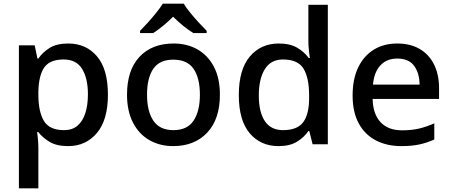

<svg xmlns="http://www.w3.org/2000/svg" viewBox="-20 -786 2461 1046"><path d="M352 -549Q449 -549 508.5 -479Q568 -409 568 -270Q568 -133 508 -61.5Q448 10 351 10Q289 10 250.5 -13Q212 -36 189 -66H182Q185 -48 187 -23.5Q189 1 189 20V240H83V-539H169L184 -467H189Q212 -501 250.5 -525Q289 -549 352 -549ZM327 -462Q252 -462 221.5 -419Q191 -376 189 -287V-271Q189 -178 219 -127.5Q249 -77 329 -77Q374 -77 402.5 -101.5Q431 -126 445 -170Q459 -214 459 -272Q459 -360 427 -411Q395 -462 327 -462Z M1178 -270Q1178 -137 1109 -63.5Q1040 10 923 10Q851 10 794 -22.5Q737 -55 704.5 -118Q672 -181 672 -270Q672 -404 740 -476.5Q808 -549 926 -549Q1000 -549 1056.5 -516.5Q1113 -484 1145.5 -422Q1178 -360 1178 -270ZM781 -270Q781 -180 815.5 -128.5Q850 -77 925 -77Q1000 -77 1034.5 -128.5Q1069 -180 1069 -270Q1069 -361 1034.5 -411Q1000 -461 924 -461Q849 -461 815 -411Q781 -361 781 -270ZM981 -766Q994 -744 1016.5 -716.5Q1039 -689 1063.5 -662.5Q1088 -636 1106 -618V-606H1033Q1007 -622 978.5 -645Q950 -668 923 -695Q896 -668 868.5 -645.5Q841 -623 815 -606H743V-618Q762 -637 785.5 -663Q809 -689 831 -716.5Q853 -744 867 -766Z M1497 10Q1400 10 1340.5 -60Q1281 -130 1281 -268Q1281 -407 1341 -478Q1401 -549 1499 -549Q1560 -549 1599 -526Q1638 -503 1662 -470H1668Q1666 -484 1663 -510.5Q1660 -537 1660 -558V-760H1766V0H1683L1665 -72H1660Q1637 -38 1598 -14Q1559 10 1497 10ZM1522 -77Q1600 -77 1632 -120.5Q1664 -164 1664 -251V-267Q1664 -362 1633.5 -412Q1603 -462 1521 -462Q1456 -462 1423 -409.5Q1390 -357 1390 -266Q1390 -175 1423 -126Q1456 -77 1522 -77Z M2144 -549Q2215 -549 2266 -519.5Q2317 -490 2344.5 -435Q2372 -380 2372 -305V-247H2010Q2012 -164 2053.5 -120Q2095 -76 2170 -76Q2222 -76 2262.5 -85.5Q2303 -95 2346 -114V-26Q2306 -8 2264.5 1Q2223 10 2166 10Q2088 10 2028 -21Q1968 -52 1934.5 -113.5Q1901 -175 1901 -265Q1901 -356 1931.5 -419Q1962 -482 2016.5 -515.5Q2071 -549 2144 -549ZM2144 -467Q2087 -467 2052.5 -430Q2018 -393 2012 -325H2266Q2265 -388 2236 -427.5Q2207 -467 2144 -467Z"/></svg>

Font: Noto Sans Tangsa Medium
Style: Regular
Weight: 500
Version: Version 1.504